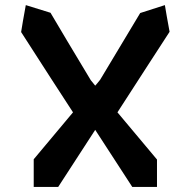

<svg xmlns="http://www.w3.org/2000/svg" viewBox="-20 -738 754 759"><path d="M113.3 -108.4C113.3 -59.6 113.3 -23.4 113.3 1C156.2 1 188.5 1 210 1C275.4 -99.6 324.2 -174.8 356.4 -224.6L502.9 1C546.9 1 579.1 1 600.6 1C600.6 -46.9 600.6 -83 600.6 -107.4C531.2 -190.4 478.5 -252.9 444.3 -293.9C535.2 -435.5 604.5 -541 650.4 -612.3C641.6 -659.2 635.7 -694.3 631.8 -717.8C587.9 -704.1 555.7 -693.4 534.2 -686.5C463.9 -569.3 411.1 -481.4 376 -422.9C367.2 -412.1 361.3 -404.3 356.4 -399.4C348.6 -409.2 342.8 -416 338.9 -420.9C267.6 -539.1 214.8 -627.9 179.7 -687.5C135.7 -701.2 103.5 -710.9 82 -717.8C73.2 -670.9 67.4 -635.7 63.5 -611.3C154.3 -469.7 222.7 -364.3 268.6 -293.9C199.2 -210.9 147.5 -149.4 113.3 -108.4Z"/></svg>

Font: DropForged
Style: Regular
Weight: 400
Designer: Antoine
Version: Version 1.0